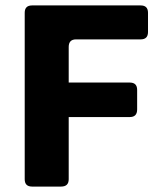

<svg xmlns="http://www.w3.org/2000/svg" viewBox="-20 -687 610 707"><path d="M98 0Q71 0 71 -27V-640Q71 -667 98 -667H498Q525 -667 525 -640V-569Q525 -542 498 -542H260Q233 -542 233 -514V-383H458Q485 -383 485 -356V-284Q485 -256 458 -256H233V-27Q233 0 205 0Z"/></svg>

Font: Pitagon Sans
Style: Bold
Weight: 700
Designer: Travis Tran
Foundry: Pitagon
Version: Version 1.001; ttfautohint (v1.8.4.7-5d5b);gftools[0.9.26]